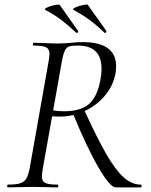

<svg xmlns="http://www.w3.org/2000/svg" viewBox="-20 -810 653 830"><path d="M15 -12Q49 -12 66.5 -17.5Q84 -23 93 -37Q102 -51 108 -81L190 -544Q194 -570 194 -576Q194 -598 179.5 -605.5Q165 -613 126 -613Q122 -613 122 -619Q122 -625 126 -625L170 -624Q208 -622 231 -622Q247 -622 261.5 -623Q276 -624 287 -625Q316 -628 338 -628Q410 -628 446 -601.5Q482 -575 482 -524Q482 -509 479 -491Q469 -439 433.5 -396.5Q398 -354 346 -330Q294 -306 238 -306Q214 -306 200 -308L203 -334Q230 -329 257 -329Q327 -329 363 -359Q399 -389 413 -459Q419 -489 419 -512Q419 -613 317 -613Q292 -613 280 -609.5Q268 -606 260.5 -591Q253 -576 247 -542L165 -81Q161 -55 161 -48Q161 -27 175 -19.5Q189 -12 228 -12Q232 -12 232 -6Q232 0 229 0Q200 0 184 -1L122 -2L61 -1Q44 0 15 0Q11 0 11 -6Q11 -12 15 -12ZM294 -322 342 -339Q399 -214 439.5 -144Q480 -74 515 -43Q550 -12 588 -12Q592 -12 592 -6Q592 0 588 0H480Q456 0 406 -85.5Q356 -171 294 -322ZM298 -767Q291 -771 305 -777.5Q319 -784 337.5 -788Q356 -792 360 -789Q390 -745 406 -724L439 -677Q440 -676 440 -674Q440 -671 437 -668.5Q434 -666 431 -669Q398 -701 367.5 -723.5Q337 -746 298 -767ZM176 -767Q169 -771 183 -777.5Q197 -784 215.5 -788Q234 -792 238 -789L317 -677Q318 -676 318 -674Q318 -671 315 -668.5Q312 -666 309 -669Q274 -702 244 -724.5Q214 -747 176 -767Z"/></svg>

Font: Cormorant Garamond
Style: Italic
Weight: 400
Italic angle: -10°
Designer: Christian Thalmann (Catharsis Fonts)
Foundry: Catharsis Fonts
Version: Version 4.000